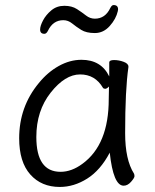

<svg xmlns="http://www.w3.org/2000/svg" viewBox="-20 -723 615 761"><path d="M124 -180Q124 -42 220 -42Q264 -42 307 -74Q411 -150 411 -330Q411 -355 412 -380Q403 -371 397 -371Q391 -371 388 -375Q357 -428 297.5 -428Q238 -428 181 -356Q124 -284 124 -180ZM470 13Q429 13 415 -118Q378 -48 325.5 -15Q273 18 217 18Q144 18 100 -31.5Q56 -81 56 -175Q56 -300 134 -394Q169 -437 213 -461.5Q257 -486 303 -486Q381 -486 413 -420V-475Q413 -485 432 -485Q451 -485 470 -478Q489 -471 489 -459V-457Q476 -368 476 -195Q476 -90 511 -35Q513 -31 513 -24.5Q513 -18 499.5 -2.5Q486 13 470 13ZM447 -679Q440 -648 415 -620Q390 -592 356 -592Q322 -592 302 -604.5Q282 -617 266 -630Q250 -643 231 -643Q190 -643 170 -601Q164 -589 156 -589Q139 -589 139 -606Q139 -620 150.5 -642Q162 -664 183.5 -682Q205 -700 235 -700Q265 -700 285 -687Q305 -674 321 -661.5Q337 -649 356 -649Q397 -649 417 -691Q423 -703 430 -703Q448 -703 448 -686Q448 -682 447 -679Z"/></svg>

Font: ToneOZ-Pinyin-WenKai-Regular
Style: Regular
Weight: 400
Designer: Fontworks Inc.
Foundry: ToneOZ
Version: Version 0.240331